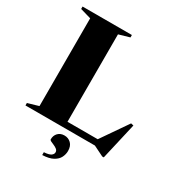

<svg xmlns="http://www.w3.org/2000/svg" viewBox="-215 -850 1110 1202"><g transform="rotate(30 340.0 -249.0)"><path d="M614 36.5H603L529 0H27V-17.5L105 -40.5V-675L27 -697.5V-715H383.5V-697.5L306 -675V-43H524.5L656 -233.5L675 -229ZM273 196Q308.5 194 322.8 184Q337 174 337 160Q337 147.5 326.8 139.2Q316.5 131 303.2 125.5Q290 120 280 115.2Q270 110.5 270 104Q270 76.5 287.2 58.5Q304.5 40.5 333.5 40.5Q361.5 40.5 381 59.5Q400.5 78.5 400.5 114Q400.5 138 389.2 160.8Q378 183.5 350 199Q322 214.5 273 216.5Z"/></g></svg>

Font: Newsreader Display
Style: Bold
Weight: 700
Designer: Hugues Gentile
Foundry: Production Type
Version: Version 1.001